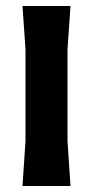

<svg xmlns="http://www.w3.org/2000/svg" viewBox="-20 -620 310 640"><path d="M65 -150V-455L55 -600H215L205 -455V-150L215 0H55Z"/></svg>

Font: Farro
Style: Bold
Weight: 700
Designer: Aceler Chua
Foundry: Grayscale Limited
Version: Version 1.101